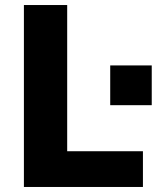

<svg xmlns="http://www.w3.org/2000/svg" viewBox="-20 -743 661 763"><path d="M75 -723V0H548V-142H247V-723ZM583 -483H418V-325H583Z"/></svg>

Font: United Sans ExtraBold
Style: Regular
Weight: 800
Designer: Pablo Impallari, Rodrigo Fuenzalida (Modified by Dan O. Williams)
Version: Version 1.000;PS 001.000;hotconv 1.0.88;makeotf.lib2.5.64775